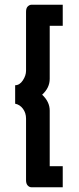

<svg xmlns="http://www.w3.org/2000/svg" viewBox="-20 -760 333 811"><path d="M245 -651H190V-427Q190 -389 158 -360Q190 -330 190 -293V-58H245V31H113Q104 31 97 23.5Q90 16 90 1V-259Q90 -283 77 -300.5Q64 -318 44 -322V-400Q63 -400 76.5 -420.5Q90 -441 90 -461V-710Q90 -726 97.5 -733Q105 -740 113 -740H245Z"/></svg>

Font: Raleway
Style: Regular
Weight: 600
Designer: Matt McInerney, Pablo Impallari, Rodrigo Fuenzalida
Foundry: Matt McInerney, Pablo Impallari, Rodrigo Fuenzalida
Version: Version 1.000;PS 001.001;hotconv 1.0.56; ttfautohint (v1.5)